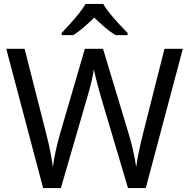

<svg xmlns="http://www.w3.org/2000/svg" viewBox="-20 -964 970 984"><path d="M917 -714 727 0H636L497 -468Q489 -497 481 -526Q473 -555 468 -577.5Q463 -600 461 -609Q460 -596 450.5 -553.5Q441 -511 427 -465L292 0H201L12 -714H106L217 -278Q229 -232 237.5 -189Q246 -146 251 -108Q256 -147 266 -193Q276 -239 289 -283L415 -714H508L639 -280Q653 -234 663 -188.5Q673 -143 678 -108Q683 -145 692 -188.5Q701 -232 713 -279L823 -714ZM509 -944Q521 -922 543.5 -894.5Q566 -867 590.5 -840.5Q615 -814 634 -795V-784H572Q546 -800 518 -823.5Q490 -847 463 -874Q436 -847 409 -824Q382 -801 356 -784H296V-795Q315 -815 338.5 -841Q362 -867 384 -894.5Q406 -922 419 -944Z"/></svg>

Font: Noto Sans Grantha
Style: Regular
Weight: 400
Designer: Monotype Design Team
Foundry: Monotype Imaging Inc.
Version: Version 2.003; ttfautohint (v1.8.4.7-5d5b)